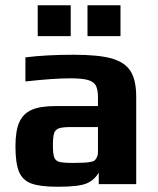

<svg xmlns="http://www.w3.org/2000/svg" viewBox="-20 -703 604 733"><path d="M124 -683H250V-565H124ZM314 -683H440V-565H314ZM39 -145Q39 -203 53.5 -236Q68 -269 100.5 -283.5Q133 -298 190 -298H354V-331Q354 -362 345.5 -377Q337 -392 314.5 -398Q292 -404 247 -404Q185 -404 77 -392V-484Q156 -494 262 -494Q355 -494 405.5 -480Q456 -466 478 -432Q500 -398 500 -333V0H357V-44Q340 -15 311 -3Q282 10 201 10Q133 10 99.5 -2.5Q66 -15 52.5 -47.5Q39 -80 39 -145ZM321 -84Q335 -86 340.5 -90Q346 -94 350 -103Q354 -110 354 -124V-218H254Q220 -218 206 -213.5Q192 -209 187 -195.5Q182 -182 182 -148Q182 -115 187 -102Q192 -89 206.5 -85Q221 -81 258 -81Q302 -81 321 -84Z"/></svg>

Font: Play
Style: Bold
Weight: 700
Designer: Jonas Hecksher (Cyrillic expansion: Cyreal)
Foundry: Jonas Hecksher, Playtype, e-types AS
Version: Version 2.101; ttfautohint (v1.5.65-e2d9)